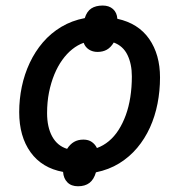

<svg xmlns="http://www.w3.org/2000/svg" viewBox="-20 -606 634 679"><path d="M255.9 52.7Q231.9 52.7 218.3 38.8Q204.6 24.9 203.1 2Q128.4 -11.7 88.1 -67.6Q47.9 -123.5 47.9 -209.5Q47.9 -254.9 57.1 -299.3Q66.4 -343.8 85.2 -383.8Q104 -423.8 131.8 -456.3Q159.7 -488.8 196.8 -511Q233.9 -533.2 279.8 -542Q287.1 -565.9 303 -576.2Q318.8 -586.4 343.3 -586.4Q365.7 -586.4 379.6 -574Q393.6 -561.5 395 -539.6Q469.2 -523.4 507.6 -468.3Q545.9 -413.1 545.9 -332Q545.9 -284.7 537.1 -239.7Q528.3 -194.8 510.3 -155Q492.2 -115.2 465.1 -83Q438 -50.8 401.6 -28.3Q365.2 -5.9 319.3 3.4Q312 28.8 296.4 40.8Q280.8 52.7 255.9 52.7ZM217.3 -79.6Q228 -96.2 241.9 -104.2Q255.9 -112.3 274.9 -112.3Q293 -112.3 304.9 -103.8Q316.9 -95.2 322.8 -82.5Q345.7 -90.8 365 -106.9Q384.3 -123 399.2 -146.2Q414.1 -169.4 424.8 -198.7Q435.5 -228 440.9 -262.7Q446.3 -297.4 446.3 -335.9Q446.3 -379.4 430.9 -411.4Q415.5 -443.4 382.3 -455.6Q371.6 -438 357.7 -430.2Q343.8 -422.4 324.7 -422.4Q307.6 -422.4 294.4 -430.9Q281.2 -439.5 275.9 -454.6Q254.9 -447.3 235.6 -431.9Q216.3 -416.5 200.2 -394Q184.1 -371.6 172.1 -342.5Q160.2 -313.5 153.3 -279.3Q146.5 -245.1 146.5 -206.1Q146.5 -156.2 164.6 -123.3Q182.6 -90.3 217.3 -79.6Z"/></svg>

Font: Open Sans Medium
Style: Italic
Weight: 500
Italic angle: -12°
Designer: Monotype Design Team
Foundry: Monotype Imaging Inc.
Version: Version 3.000